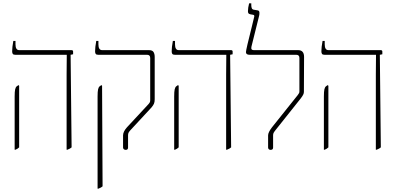

<svg xmlns="http://www.w3.org/2000/svg" viewBox="-20 -893 2382 1153"><path d="M380 -444Q380 -541 381 -563V-564H72Q61 -564 57 -569Q53 -574 53 -585Q53 -609 60 -647H73V-627Q73 -592 95 -592H409Q419 -592 419 -583V-567L404 -564L410 -8Q403 -1 385 6H380ZM68 -314Q68 -343 71 -356.5Q74 -370 81 -375L91 -382L95 -378V-8Q86 1 73 6H68Z M719 -7V-80Q719 -102 742 -128L872 -268Q878 -275 880 -279.5Q882 -284 882 -291V-545Q882 -564 863 -564H570Q559 -564 555 -569Q551 -574 551 -585Q551 -609 558 -647H571V-627Q571 -592 593 -592H874Q895 -592 902 -580.5Q909 -569 909 -551V-297Q909 -280 904.5 -270Q900 -260 890 -248L763 -111Q755 -102 752 -96Q749 -90 749 -80V-7Q749 7 735 7Q728 7 723.5 3Q719 -1 719 -7ZM566 -314Q566 -343 569 -356.5Q572 -370 579 -375L589 -382L593 -378L596 226Q589 233 571 240H566Z M1338 -444Q1338 -541 1339 -563V-564H1030Q1019 -564 1015 -569Q1011 -574 1011 -585Q1011 -609 1018 -647H1031V-627Q1031 -592 1053 -592H1367Q1377 -592 1377 -583V-567L1362 -564L1368 -8Q1361 -1 1343 6H1338ZM1026 -314Q1026 -343 1029 -356.5Q1032 -370 1039 -375L1049 -382L1053 -378V-8Q1044 1 1031 6H1026Z M1590 -7V-80Q1590 -98 1613 -128L1768 -322Q1774 -330 1776 -334Q1778 -338 1778 -345V-545Q1778 -564 1759 -564H1479Q1457 -564 1457 -580Q1457 -594 1494 -740L1507 -794V-798Q1507 -803 1501 -804L1484 -807Q1475 -809 1472 -813Q1469 -817 1469 -826Q1469 -845 1476 -873H1489V-862Q1489 -850 1492.5 -842.5Q1496 -835 1508 -834L1526 -831Q1538 -830 1538 -816Q1538 -805 1536 -798L1490 -613Q1489 -610 1489 -604Q1489 -592 1504 -592H1770Q1806 -592 1806 -551L1805 -341Q1805 -333 1800.5 -324Q1796 -315 1786 -302L1634 -111Q1626 -101 1623 -95Q1620 -89 1620 -80V-7Q1620 7 1605 7Q1598 7 1594 3Q1590 -1 1590 -7Z M2237 -444Q2237 -541 2238 -563V-564H1929Q1918 -564 1914 -569Q1910 -574 1910 -585Q1910 -609 1917 -647H1930V-627Q1930 -592 1952 -592H2266Q2276 -592 2276 -583V-567L2261 -564L2267 -8Q2260 -1 2242 6H2237ZM1925 -314Q1925 -343 1928 -356.5Q1931 -370 1938 -375L1948 -382L1952 -378V-8Q1943 1 1930 6H1925Z"/></svg>

Font: Noto Serif Hebrew NarrowThin
Style: Regular
Weight: 250
Width: 4
Designer: Monotype Design Team
Foundry: Monotype Imaging Inc.
Version: Version 1.000